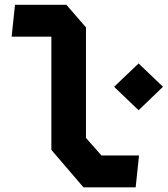

<svg xmlns="http://www.w3.org/2000/svg" viewBox="-20 -785 703 805"><path d="M195.4 -156.5V-657.3L223.2 -631.4H28.8L42.9 -765H258.3L340.5 -670V-206.5L405.4 -133.2H562.9L548.8 0.4H329.9ZM458.4 -421.1 561.1 -519 663.3 -421.1 561.1 -322.8Z"/></svg>

Font: Monaspace Krypton Var ExLight
Style: Regular
Weight: 200
Designer: Riley Cran and the Lettermatic Team
Version: Version 1.200 (Monaspace Krypton Var)